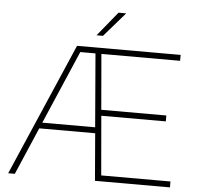

<svg xmlns="http://www.w3.org/2000/svg" viewBox="-61 -1007 1104 1069"><g transform="rotate(5 491.0 -472.0)"><path d="M24 0 344 -740H923V-707H483L509.5 -397H873V-364H512.5L541 -33H928V0H509L487 -264H174.5L61 0ZM365 -707 188.5 -297H484L450 -707ZM447 -808 558 -944H601L483 -808Z"/></g></svg>

Font: Encode Sans Expanded Expanded Thin
Style: Regular
Weight: 100
Width: 7
Designer: Multiple Designers
Foundry: Impallari Type
Version: Version 3.000; ttfautohint (v1.8.3) -l 8 -r 50 -G 200 -x 14 